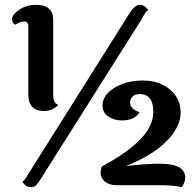

<svg xmlns="http://www.w3.org/2000/svg" viewBox="-20 -766 810 794"><path d="M97 -376V-659Q97 -677 79.5 -677Q62 -677 44 -664Q30 -669 30 -687.5Q30 -706 60 -726Q90 -746 128 -746Q200 -746 200 -684V-373Q200 -340 221 -332Q196 -307 162 -307Q97 -307 97 -376ZM515 -710Q537 -746 557.5 -746Q578 -746 593 -725Q583 -720 568 -690L151 -30Q146 -21 137.5 -10Q129 1 126 3Q118 8 109 8Q86 8 73 -14Q83 -22 98 -48ZM643 0H466Q426 0 408 -21Q396 -34 396 -48.5Q396 -63 401 -77Q553 -160 595 -235Q614 -269 614 -304Q614 -377 557 -377Q538 -377 528 -366.5Q518 -356 518 -342Q518 -316 557 -302Q537 -268 484 -268Q452 -268 428 -284Q404 -300 404 -330Q404 -373 453.5 -403Q503 -433 571 -433Q639 -433 683 -395.5Q727 -358 727 -300Q727 -242 669 -182.5Q611 -123 500 -79Q580 -89 641 -89Q746 -89 746 -31Q746 -11 731 8Q698 0 643 0Z"/></svg>

Font: Laila
Style: Bold
Weight: 700
Designer: Hitesh Malaviya
Foundry: Indian Type Foundry
Version: Version 1.302;PS 1.0;hotconv 1.0.78;makeotf.lib2.5.61930; tt